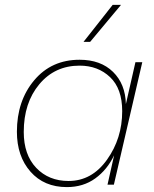

<svg xmlns="http://www.w3.org/2000/svg" viewBox="-20 -754 628 784"><path d="M440 -734H474L348 -583H321ZM253 10Q160 10 104.5 -53Q49 -116 49 -216Q49 -342 119.5 -426Q190 -510 305 -510Q391 -510 441.5 -460.5Q492 -411 494 -329L533 -500H561L445 0H419L446 -120Q418 -61 369 -25.5Q320 10 253 10ZM260 -15Q355 -15 417 -102Q479 -189 479 -300Q479 -392 429.5 -439Q380 -486 305 -486Q204 -486 140.5 -410Q77 -334 77 -215Q77 -122 128 -68.5Q179 -15 260 -15Z"/></svg>

Font: Elaine Sans ExtraLight
Style: Italic
Weight: 275
Italic angle: -13°
Designer: Wei Huang
Foundry: Wei Huang
Version: Version 2.001;December 24, 2019;FontCreator 12.0.0.2547 64-b